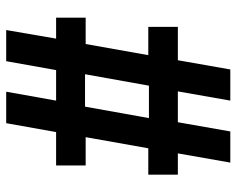

<svg xmlns="http://www.w3.org/2000/svg" viewBox="-90 -654 745 604"><g transform="rotate(-90 282.0 -352.5)"><path d="M72 0 101 -165H34V-258H117L152 -455H63V-548H168L196 -705H295L267 -548H363L391 -705H489L462 -548H528V-455H445L410 -258H499V-165H394L365 0H267L296 -165H199L170 0ZM212 -256H314L350 -457H248Z"/></g></svg>

Font: Nunito Sans 10pt SemiCondensed ExtraBold
Style: Regular
Weight: 800
Width: 4
Designer: Vernon Adams
Foundry: Vernon Adams
Version: Version 3.101;gftools[0.9.27]